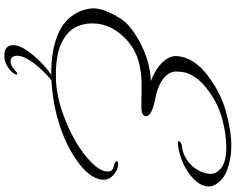

<svg xmlns="http://www.w3.org/2000/svg" viewBox="-124 -720 1123 916"><g transform="rotate(90 438.0 -262.5)"><path d="M385 -376Q252 -376 179 -312Q92 -238 92 -140Q92 -94 113.5 -55.5Q135 -17 190 8Q244 33 340 33Q436 33 540 -7Q645 -47 717 -103Q799 -167 799 -215Q799 -238 775 -243Q751 -249 750 -256Q748 -266 765 -264Q784 -262 793 -257Q838 -233 838 -195Q838 -139 764 -80Q689 -22 584 13Q479 48 364 54Q342 71 322 92Q302 113 283 136Q247 184 246.5 216.5Q246 249 275 249Q296 249 326 219Q338 214 336 223Q331 241 304 260Q276 279 248 279Q196 279 196 237Q196 198 243 142Q266 114 290 92.5Q314 71 337 55H324Q243 55 177 35Q64 1 30 -94Q25 -111 22 -128Q19 -145 22 -165.5Q25 -186 35 -211Q45 -236 65 -269Q84 -302 121 -329.5Q158 -357 201 -377.5Q244 -398 288.5 -409Q333 -420 368 -420Q343 -429 321 -442Q299 -455 283 -470.5Q267 -486 257.5 -503.5Q248 -521 248 -539V-545Q255 -626 339 -690Q424 -755 515 -779Q605 -804 674 -804Q685 -804 695 -803.5Q705 -803 715 -802Q798 -791 834 -760Q870 -728 870 -697Q870 -652 818 -610Q767 -569 694 -553Q676 -549 664.5 -549Q653 -549 654 -555Q659 -567 688 -570Q717 -574 746 -594Q802 -635 810 -700V-706Q810 -731 786 -752Q757 -780 685 -780Q613 -780 537.5 -757.5Q462 -735 398 -683Q322 -622 322 -548Q320 -525 331 -507Q342 -489 361.5 -475.5Q381 -462 406.5 -453Q432 -444 458 -440Q535 -423 535 -398Q535 -375 492 -375Z"/></g></svg>

Font: #9Slide05 Great Vibes
Style: Regular
Weight: 400
Designer: Robert E. Leuschke
Foundry: Robert E. Leuschke
Version: Version 1.001